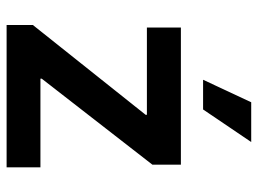

<svg xmlns="http://www.w3.org/2000/svg" viewBox="-122 -678 799 596"><g transform="rotate(90 278.0 -379.5)"><path d="M57.1 0V-81.5L335.9 -431.6V-435.5H64.9V-541H490.7V-452.6L223.6 -108.9V-105H499V0ZM227.1 -609.9 296.9 -759.3H420.4L319.3 -609.9Z"/></g></svg>

Font: Inter 17pt SemiBold
Style: Regular
Weight: 600
Version: Version 4.001;git-66647c0bb